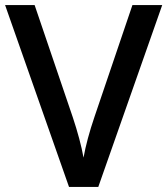

<svg xmlns="http://www.w3.org/2000/svg" viewBox="-20 -734 657 754"><path d="M617 -714 366 0H251L0 -714H116L266 -273Q280 -231 291 -190Q302 -149 308 -115Q321 -187 351 -275L500 -714Z"/></svg>

Font: Noto Sans Lao Medium
Style: Regular
Weight: 500
Designer: Monotype Design Team
Foundry: Monotype Imaging Inc.
Version: Version 2.003; ttfautohint (v1.8.4.7-5d5b)